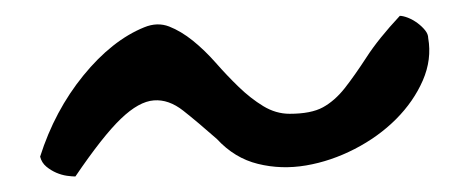

<svg xmlns="http://www.w3.org/2000/svg" viewBox="-20 -819 596 245"><path d="M256.8 -641.6Q232.4 -663.1 213.9 -677.7Q195.3 -692.4 176.3 -690.9Q157.2 -689.5 134.3 -667.5Q111.3 -645.5 76.2 -593.8Q72.3 -593.8 65.4 -594.7Q58.6 -595.7 51.8 -598.6Q44.9 -601.6 39.1 -606.4Q33.2 -611.3 31.2 -619.1Q49.8 -677.7 86.4 -722.7Q123 -767.6 164.1 -784.2Q180.7 -791 195.8 -785.2Q210.9 -779.3 226.1 -767.1Q241.2 -754.9 255.4 -738.8Q269.5 -722.7 284.7 -708Q299.8 -693.4 315.9 -683.6Q332 -673.8 349.6 -673.8Q377 -673.8 392.1 -682.1Q407.2 -690.4 419.9 -706.5Q432.6 -722.7 447.8 -746.1Q462.9 -769.5 490.2 -798.8Q494.1 -798.8 500.5 -796.4Q506.8 -793.9 512.7 -789.6Q518.6 -785.2 522.5 -780.3Q526.4 -775.4 526.4 -770.5Q531.2 -743.2 519.5 -716.3Q507.8 -689.5 485.4 -667Q462.9 -644.5 432.6 -628.9Q402.3 -613.3 370.6 -607.9Q338.9 -602.5 309.1 -609.9Q279.3 -617.2 256.8 -641.6Z"/></svg>

Font: Architects Daughter-petzku
Style: Regular
Weight: 400
Designer: Kimberly Geswein
Foundry: Kimberly Geswein
Version: Version 1.000 2010 initial release